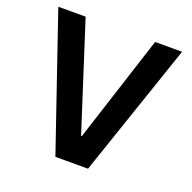

<svg xmlns="http://www.w3.org/2000/svg" viewBox="-128 -856 983 984"><g transform="rotate(20 363.5 -364.0)"><path d="M175 -728H26L275 0H453L701 -728H554L366 -146H362Z"/></g></svg>

Font: Wafeq Semi Bold
Style: Regular
Weight: 600
Designer: Rasmus Andersson & Azza Alameddine
Foundry: Google & TypeTogether
Version: Version 3.000;January 28, 2025;FontCreator 15.0.0.3014 64-bi